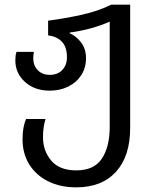

<svg xmlns="http://www.w3.org/2000/svg" viewBox="-20 -556 660 826"><path d="M308 250Q239 250 187 224Q135 198 106 151.5Q77 105 77 43Q77 14 81 -6.5Q85 -27 92 -44H176Q165 -11 165 35Q165 93 200.5 135Q236 177 308 177Q385 177 418.5 126Q452 75 452 -10V-463Q414 -446 370 -434Q326 -422 280 -416V-413Q309 -400 329.5 -372.5Q350 -345 350 -306Q350 -264 329.5 -232.5Q309 -201 273.5 -183.5Q238 -166 194 -166Q129 -166 87.5 -203.5Q46 -241 46 -296Q46 -305 47 -314.5Q48 -324 51 -333H126Q123 -318 123 -306Q123 -274 142.5 -254Q162 -234 194 -234Q229 -234 248.5 -255.5Q268 -277 268 -309Q268 -354 246.5 -376.5Q225 -399 187 -404V-467Q262 -477 332 -492.5Q402 -508 459 -536H540V-6Q540 116 479 183Q418 250 308 250Z"/></svg>

Font: Noto Sans Living
Style: Regular
Weight: 400
Designer: Monotype Design Team
Foundry: Monotype Imaging Inc.
Version: Version 2.013; ttfautohint (v1.8.4.7-5d5b)